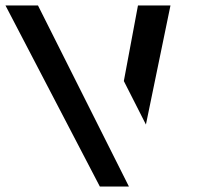

<svg xmlns="http://www.w3.org/2000/svg" viewBox="-85 -680 746 700"><path d="M279 0H385L53.5 -660H-65ZM366.5 -384.5 447 -226 536.5 -660H418Z"/></svg>

Font: Font.Observer
Style: Regular
Weight: 500
Italic angle: 9°
Version: Version 1.001;FEAKit 1.0